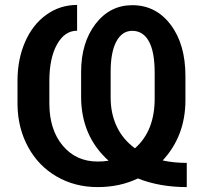

<svg xmlns="http://www.w3.org/2000/svg" viewBox="-20 -741 811 771"><path d="M730 10.3V-86.9Q678.2 -86.9 633.3 -96.7Q724.6 -195.3 724.6 -338.9V-435.5Q724.6 -563.5 665.3 -641.8Q606 -720.2 511.2 -720.2Q421.4 -720.2 363.5 -644.8Q305.7 -569.3 305.7 -452.1V-353Q305.7 -194.8 416 -95.7Q396 -92.3 372.1 -92.3Q285.2 -92.3 231.7 -156.5Q178.2 -220.7 178.2 -325.7V-415.5Q178.2 -507.8 209 -562.7Q239.7 -617.7 289.6 -617.7V-721.2Q221.2 -721.2 166.3 -681.9Q111.3 -642.6 80.8 -572.8Q50.3 -502.9 50.3 -417.5V-319.3Q51.8 -226.1 93 -150.4Q134.3 -74.7 207.5 -32.2Q280.8 10.3 372.1 10.3Q461.4 10.3 533.7 -24.4Q621.1 10.3 730 10.3ZM424.3 -349.1V-453.1Q424.3 -531.7 447.3 -574.5Q470.2 -617.2 511.2 -617.2Q554.2 -617.2 577.6 -575.4Q601.1 -533.7 601.1 -448.7V-344.7Q601.1 -215.3 522 -145.5Q473.6 -180.7 449 -232.7Q424.3 -284.7 424.3 -349.1Z"/></svg>

Font: FAU Chimera Medium
Style: Regular
Weight: 500
Version: Version 1.002;hotconv 1.0.117;makeotfexe 2.5.65602